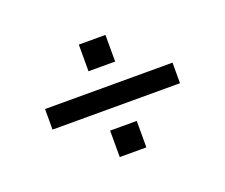

<svg xmlns="http://www.w3.org/2000/svg" viewBox="-65 -637 589 502"><g transform="rotate(-20 229.0 -385.5)"><path d="M51.9 -357V-414.2H406.6V-357ZM192.5 -468.2V-542.3H266.6V-468.2ZM192.5 -229.4V-303H266.6V-229.4Z"/></g></svg>

Font: Big Shoulders Display SC Thin
Style: Regular
Weight: 100
Designer: Patric King
Foundry: XO Type Co
Version: Version 2.002